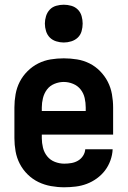

<svg xmlns="http://www.w3.org/2000/svg" viewBox="-20 -785 540 813"><path d="M252 8Q276 8 300.5 5Q325 2 347.5 -6.5Q370 -15 390 -29.5Q410 -44 424.5 -63Q439 -82 447.5 -105.5Q456 -129 457 -153H341Q340 -138 331.5 -125Q323 -112 310 -104.5Q297 -97 282 -94.5Q267 -92 252 -92Q232 -92 212.5 -99.5Q193 -107 180 -123Q167 -139 162 -159.5Q157 -180 157 -200V-215H459V-330Q459 -358 454 -386Q449 -414 436.5 -438.5Q424 -463 404 -483.5Q384 -504 359 -516.5Q334 -529 306 -533.5Q278 -538 250 -538Q222 -538 194.5 -533.5Q167 -529 142 -516.5Q117 -504 96.5 -483.5Q76 -463 63.5 -438.5Q51 -414 46 -386Q41 -358 41 -330V-200Q41 -172 46 -144Q51 -116 64 -91Q77 -66 97.5 -46Q118 -26 143 -14Q168 -2 196 3Q224 8 252 8ZM343 -315H157V-330Q157 -350 162 -370Q167 -390 179 -406Q191 -422 210.5 -430Q230 -438 250 -438Q270 -438 289.5 -430Q309 -422 321.5 -406Q334 -390 338.5 -370Q343 -350 343 -330ZM250 -605Q266 -605 282 -610Q298 -615 309.5 -626Q321 -637 325.5 -653Q330 -669 330 -685Q330 -701 325.5 -717Q321 -733 309.5 -744.5Q298 -756 282 -760.5Q266 -765 250 -765Q234 -765 218 -760.5Q202 -756 191 -744.5Q180 -733 175 -717Q170 -701 170 -685Q170 -669 175 -653Q180 -637 191 -626Q202 -615 218 -610Q234 -605 250 -605Z"/></svg>

Font: Iosevka SS09
Style: Bold
Weight: 700
Monospace: yes
Designer: Belleve Invis
Foundry: Belleve Invis
Version: Version 5.2.1; ttfautohint (v1.8.3)